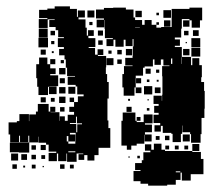

<svg xmlns="http://www.w3.org/2000/svg" viewBox="-20 -555 704 604"><path d="M318 -176H321V-152H327V-90H290V-67H277V-50H255V-67H245V-52H227V-70H242V-72H221V-46H191V-72H189V-48H163V-72H159V-48H133V-74H157V-78H133V-100H125V-106H101V-125H100V-107H72V-128H69V-108H43V-128H40V-107H12V-132H7V-170H33V-174H41V-196H71V-174H72V-195H93V-204H99V-228H133V-204H138V-219H154V-203H139V-202H167V-175H168V-189H184V-175H193V-194H213V-203H198V-219H213V-234H225V-252H243V-258H223V-283H218V-288H193V-314H216V-316H191V-342H187V-368H183V-381H166V-401H181V-407H162V-435H181V-438H163V-460H155V-470H135V-492H152V-494H130V-467H102V-495H129V-498H103V-524H129V-528H152V-535H200V-527H222V-502H225V-522H247V-500H227V-494H249V-468H253V-443H257V-460H275V-442H258V-435H280V-407H259V-404H279V-383H287V-400H305V-382H288V-379H314V-343H313V-322H317V-297H322V-245H318ZM622 -269H624V-213H623V-184H614V-133H611V-106H581V-133H578V-139H554V-160H553V-134H549V-108H523V-134H519V-137H492V-159H486V-141H466V-161H484V-168H463V-194H479V-200H465V-222H479V-228H463V-254H489V-238H490V-257H491V-315H490V-347H513V-349H494V-368H486V-351H466V-368H461V-346H435V-342H430V-317H407V-280H403V-254H369V-280H365V-322H370V-347H397V-349H374V-373H397V-380H398V-409H400V-432H397V-410H375V-430H369V-408H343V-430H337V-410H315V-432H335V-435H310V-464H309V-492H308V-469H284V-493H307V-497H282V-525H307V-530H336V-531H376V-525H400V-500H405V-492H427V-477H435V-492H457V-477H472V-468H487V-470H520V-527H576V-531H616V-491H609V-468H583V-491H576V-495H552V-465H550V-437H530V-431H546V-411H530V-407H552V-376H581V-350H585V-372H607V-350H615V-312H613V-297H622ZM494 -523H518V-499H494ZM255 -522H277V-500H255ZM406 -521H426V-501H406ZM472 -515H480V-507H472ZM516 -491V-471H496V-491ZM576 -471H556V-491H576ZM271 -486V-476H261V-486ZM472 -485H480V-477H472ZM420 -469V-470H405V-469ZM102 -465H130V-437H102ZM587 -442V-460H605V-442ZM288 -459H304V-443H288ZM139 -458H153V-444H139ZM559 -458H573V-444H559ZM101 -436H131V-406H101ZM582 -435H610V-407H582ZM303 -428V-414H289V-428ZM141 -426H151V-416H141ZM568 -423V-419H564V-423ZM610 -377H582V-405H610ZM376 -381V-401H396V-381ZM576 -381H556V-401H576ZM124 -399V-383H108V-399ZM349 -398H363V-384H349ZM321 -386V-396H331V-386ZM149 -394V-388H143V-394ZM551 -354V-375H550V-354ZM101 -282H97V-309H94V-353H103V-374H129V-353H138V-340H155V-322H138V-318H163V-284H135V-283H158V-259H134V-282H131V-256H101ZM337 -350H315V-372H337ZM522 -354V-371H518V-354ZM138 -369H154V-353H138ZM363 -354H349V-368H363ZM171 -356V-366H181V-356ZM186 -321H166V-341H186ZM438 -339H454V-323H438ZM471 -336H481V-326H471ZM184 -309V-293H168V-309ZM424 -309V-293H408V-309ZM450 -305V-297H442V-305ZM479 -304V-298H473V-304ZM459 -258H433V-284H459ZM195 -282H217V-260H195ZM186 -261H166V-281H186ZM425 -280V-262H407V-280ZM485 -262H467V-280H485ZM186 -231H166V-251H186ZM124 -249V-233H108V-249ZM199 -234V-248H213V-234ZM152 -247V-235H140V-247ZM383 -238V-244H389V-238ZM444 -239V-243H448V-239ZM394 -203H378V-219H394ZM183 -218V-204H169V-218ZM450 -207H442V-215H450ZM410 -103V-97H393V-84H379V-97H362V-175H366V-201H406V-175H410V-171H432V-195H460V-167H436V-163H458V-139H436V-132H457V-110H435V-131H434V-103ZM222 -188H219V-168H200V-165H220V-139H223V-164H238V-167H222ZM410 -187H422V-175H410ZM195 -127H190V-110H195V-103H217V-110H218V-137H200V-132H217V-110H195ZM555 -132H577V-110H555ZM499 -128H513V-114H499ZM470 -115V-127H482V-115ZM11 -106H40V-107H72V-75H40V-76H11ZM585 -77H612V-55H620V-7H580V13H552V-12H548V11H533V26H506V29H446V23H422V15H400V-17H422V-20H405V-42H426V-51H431V-76H453V-81H436V-101H456V-84H464V-103H488V-84H499V-80H585ZM585 -102H607V-80H585ZM124 -83H108V-99H124ZM93 -84H79V-98H93ZM512 -97V-85H500V-97ZM530 -85V-97H542V-85ZM572 -97V-85H560V-97ZM217 -79H195V-76H217ZM37 -50H15V-72H37ZM65 -52H47V-70H65ZM93 -54H79V-68H93ZM122 -55H110V-67H122ZM420 -65V-57H412V-65ZM388 -59H384V-63H388ZM33 -24H19V-38H33ZM183 -24H169V-38H183ZM92 -25H80V-37H92ZM212 -25H200V-37H212ZM59 -28H53V-34H59ZM118 -29H114V-33H118ZM547 -16H533V-13H547Z"/></svg>

Font: Rubik-Storm
Style: Regular
Weight: 400
Designer: NaN (generative design), Hubert & Fischer (Rubik source font outlines)
Foundry: NaN, Hubert & Fischer
Version: Version 1.000